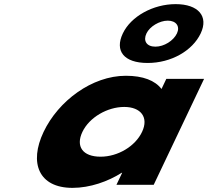

<svg xmlns="http://www.w3.org/2000/svg" viewBox="-20 -895 1009 930"><path d="M574.9 -733C534.9 -649 579 -590 695.2 -590C808.9 -590 912.1 -649 952 -733C991.5 -816 940.8 -875 830.7 -875C721.8 -875 614.3 -816 574.9 -733ZM689.4 -733C705.5 -767 752.7 -795 792.6 -795C833.8 -795 853.1 -767 837 -733C820.3 -698 775.1 -669 732.7 -669C689.2 -669 672.7 -698 689.4 -733ZM191.1 -256C119.8 -106 167.2 15 331.3 15C416 15 503.3 -16 569.3 -58H571.7L544.1 0H724.6L968.5 -513H785.6L762.3 -464C731 -505 673 -528 589.5 -528C425.4 -528 262.4 -406 191.1 -256ZM379.1 -256C412.8 -327 500.7 -377 581.8 -377C661.7 -377 701.8 -327 668 -256C634.8 -186 550.7 -136 467.2 -136C380.1 -136 345.8 -186 379.1 -256Z"/></svg>

Font: Hussar
Style: BdSuprExtOblFive
Weight: 700
Foundry: Cannot Into Space Fonts
Version: Version 2.00